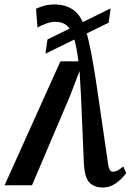

<svg xmlns="http://www.w3.org/2000/svg" viewBox="-52 -828 585 858"><path d="M408.5 10Q368 10 346.5 -13.5Q325 -37 322.5 -104.5L310 -399L303.5 -511L260 -397L91 0H-31.5L218 -554H298.5Q289.5 -625 276.8 -663Q264 -701 244.5 -715.8Q225 -730.5 196 -730.5Q177 -730.5 156 -723.2Q135 -716 115.5 -705L109 -789Q124.5 -796 144.5 -802Q164.5 -808 191 -808Q239.5 -808 272.2 -786.2Q305 -764.5 321.5 -719.5Q334 -689.5 344 -646.2Q354 -603 364.5 -542.2Q375 -481.5 387 -397.5L430.5 -98.5Q434 -74 440 -67.2Q446 -60.5 453 -60.5Q462 -60.5 472.5 -65.8Q483 -71 499 -84L512 -54.5Q491 -26 464.5 -8Q438 10 408.5 10ZM151 -588 160 -651.5 442.5 -790.5 433.5 -726.5Z"/></svg>

Font: Merriweather 20pt SemiBold
Style: Italic
Weight: 600
Italic angle: -7.8°
Version: Version 2.101